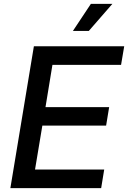

<svg xmlns="http://www.w3.org/2000/svg" viewBox="-20 -965 657 985"><path d="M33.2 0 153.8 -727.5H617.2L601.1 -632.3H249L213.4 -415.5H540L524.4 -320.8H197.3L159.7 -95.2H514.6L499 0ZM354 -806.2 446.3 -945.3H556.6L435.5 -806.2Z"/></svg>

Font: Inter 17pt Medium
Style: Italic
Weight: 500
Italic angle: -9.3988°
Version: Version 4.001;git-66647c0bb